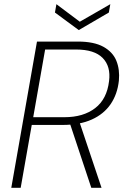

<svg xmlns="http://www.w3.org/2000/svg" viewBox="-20 -899 604 919"><path d="M34 0 157 -700H353Q430 -700 475 -675Q520 -650 537 -608Q554 -566 549 -513Q542 -448 509.5 -400.5Q477 -353 419.5 -327Q362 -301 280 -301H132L79 0ZM417 0 311 -319H359L466 0ZM139 -338H288Q379 -338 435.5 -381.5Q492 -425 502 -511Q511 -581 471.5 -621.5Q432 -662 344 -662H196ZM508 -879 501 -839 357 -755 243 -839 250 -879 362 -795Z"/></svg>

Font: DM Sans 16pt ExtraLight
Style: Italic
Weight: 250
Italic angle: -10°
Version: Version 4.004;gftools[0.9.30]